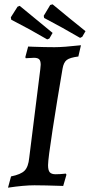

<svg xmlns="http://www.w3.org/2000/svg" viewBox="-20 -856 415 887"><path d="M202 -93Q202 -69 210 -60Q218 -51 237 -51Q258 -51 284 -54L287 -49L272 3Q182 0 139 0Q91 0 17 11L31 -41Q76 -50 93.5 -67.5Q111 -85 115 -127L166 -535Q168 -553 168 -557Q168 -575 161 -582Q154 -589 137 -589L99 -587Q99 -588 98 -589.5Q97 -591 97 -592L110 -641L134 -640Q188 -638 232 -638Q273 -638 354 -647L342 -595Q303 -590 288.5 -579Q274 -568 269 -539Q244 -393 223 -257Q202 -121 202 -93ZM184 -773 182 -783 212 -833 223 -836Q306 -767 375 -712L360 -686L350 -681Q270 -728 184 -773ZM32 -765 30 -776 61 -825 71 -829Q154 -760 223 -704L208 -678L198 -674Q118 -721 32 -765Z"/></svg>

Font: Alegreya Medium
Style: Italic
Weight: 500
Italic angle: -7°
Designer: Juan Pablo del Peral
Foundry: Huerta Tipografica
Version: Version 2.008; ttfautohint (v1.8)